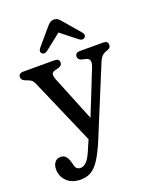

<svg xmlns="http://www.w3.org/2000/svg" viewBox="-167 -788 896 1115"><g transform="rotate(-20 281.0 -230.5)"><path d="M239 70.5 257.5 28 81.5 -377Q72 -399 59.5 -406.2Q47 -413.5 27 -420Q6 -429 6 -446Q6 -470.5 35 -470.5H228.5Q257.5 -470.5 257.5 -446Q257.5 -427.5 232.5 -420L212.5 -415Q193.5 -410.5 191.2 -397Q189 -383.5 201 -355L310.5 -85L419.5 -357.5Q439 -406.5 403 -415L380 -420Q356 -426.5 356 -446Q356 -470.5 385 -470.5H529Q558 -470.5 558 -446Q558 -439 554.2 -432.2Q550.5 -425.5 538 -420.5Q515.5 -414 503.5 -402.8Q491.5 -391.5 480.5 -365.5L306 58Q278 124 253.2 162.2Q228.5 200.5 200.8 216.8Q173 233 137 233Q81.5 233 50.8 202.2Q20 171.5 20 128.5Q20 102 32.8 85.5Q45.5 69 67.5 69Q90 69 101.2 82.8Q112.5 96.5 118.5 119L123 135.5Q126 153 135.5 161Q145 169 157.5 169Q179.5 169 198.2 147.5Q217 126 239 70.5ZM207.5 -537Q187.5 -521.5 172.5 -534Q167 -538.5 166.8 -547.2Q166.5 -556 174.5 -566L260 -666.5Q271 -680 281 -687Q291 -694 305.5 -694Q319.5 -694 329.2 -687Q339 -680 349.5 -666.5L435.5 -566Q443.5 -556 443 -547.2Q442.5 -538.5 437.5 -534Q422 -521.5 402.5 -537L305 -614Z"/></g></svg>

Font: Fraunces 9pt S100
Style: Regular
Weight: 400
Version: Version 1.000; ttfautohint (v1.8.3)